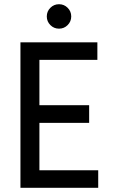

<svg xmlns="http://www.w3.org/2000/svg" viewBox="-20 -891 540 911"><path d="M77 0V-690H442V-607H167V-392H403V-308H167V-83H446V0ZM202 -813Q202 -837 219 -854Q236 -871 260 -871Q284 -871 301 -854Q318 -837 318 -813Q318 -789 301 -772Q284 -755 260 -755Q236 -755 219 -772Q202 -789 202 -813Z"/></svg>

Font: Radio Canada Condensed
Style: Regular
Weight: 400
Width: 3
Designer: Charles Daoud, Etienne Aubert Bonn, Alexandre Saumier Demers, Jacques Le Bailly
Foundry: Radio-Canada
Version: Version 2.104; ttfautohint (v1.8.4.7-5d5b);gftools[0.9.28.de